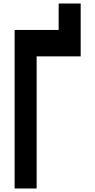

<svg xmlns="http://www.w3.org/2000/svg" viewBox="-20 -1050 540 1090"><path d="M313 -1030H438V-730H188V20H63V-880H313Z"/></svg>

Font: 2P VHS
Style: Regular
Weight: 400
Designer: CodeMan38
Foundry: CodeMan38
Version: Version 3.000